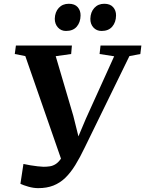

<svg xmlns="http://www.w3.org/2000/svg" viewBox="-20 -985 771 1020"><path d="M183 14.5Q158 14.5 131 6.8Q104 -1 88.5 -8.5L104.5 -114Q122.5 -110 142 -106.8Q161.5 -103.5 179.8 -101.5Q198 -99.5 211 -99Q229 -99 245.2 -101.5Q261.5 -104 276.5 -113.8Q291.5 -123.5 305.2 -144Q319 -164.5 332 -201L314.5 -112L114.5 -687L58.5 -698L64.5 -743H362L358 -698L276 -686.5L369.5 -369.5L411 -203L371.5 -201L436.5 -355L586.5 -686L509 -698L514 -743H731L725.5 -698L667.5 -687L430.5 -202Q405 -148.5 380 -108Q355 -67.5 326.8 -40.2Q298.5 -13 263.5 0.8Q228.5 14.5 183 14.5ZM330.5 -820.5Q304.5 -820.5 287.8 -839Q271 -857.5 271 -885.5Q272 -921 292.2 -943Q312.5 -965 345.5 -965Q377 -965 392.8 -947Q408.5 -929 408 -902.5Q407.5 -866.5 387.8 -843.5Q368 -820.5 330.5 -820.5ZM519.5 -820.5Q493 -820.5 476.2 -839Q459.5 -857.5 460 -885.5Q461 -921 481.2 -943Q501.5 -965 534 -965Q565 -965 581 -947Q597 -929 596.5 -902.5Q596 -866.5 576.2 -843.5Q556.5 -820.5 519.5 -820.5Z"/></svg>

Font: Merriweather 36pt
Style: Bold Italic
Weight: 700
Italic angle: -7.8°
Version: Version 2.101